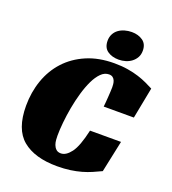

<svg xmlns="http://www.w3.org/2000/svg" viewBox="-151 -956 963 1077"><g transform="rotate(20 330.5 -417.5)"><path d="M564 -54Q539 -42 512.5 -30.5Q486 -19 456 -10.5Q426 -2 390.5 3Q355 8 313 8Q179 8 106.5 -52Q34 -112 34 -252Q34 -333 59 -404.5Q84 -476 133 -529.5Q182 -583 254 -614Q326 -645 419 -645Q463 -645 499.5 -639Q536 -633 565.5 -623.5Q595 -614 618.5 -603Q642 -592 661 -582L625 -396H445Q446 -406 447.5 -422Q449 -438 450 -454.5Q451 -471 452 -487Q453 -503 453 -514Q453 -522 452 -532.5Q451 -543 447 -553Q443 -563 434.5 -569.5Q426 -576 412 -576Q386 -576 364.5 -554.5Q343 -533 326 -497.5Q309 -462 296 -417Q283 -372 274.5 -325.5Q266 -279 261.5 -234Q257 -189 257 -155Q257 -145 258 -130Q259 -115 264 -101Q269 -87 279.5 -77Q290 -67 308 -67Q339 -67 368 -105.5Q397 -144 419 -243H604ZM544 -765Q544 -742 534.5 -725Q525 -708 509.5 -696Q494 -684 474 -678Q454 -672 433 -672Q393 -672 366 -691Q339 -710 339 -751Q339 -773 348 -790.5Q357 -808 372.5 -819.5Q388 -831 408.5 -837Q429 -843 451 -843Q490 -843 517 -824Q544 -805 544 -765Z"/></g></svg>

Font: Racing Sans One
Style: Regular
Weight: 400
Designer: Pablo Impallari, Rodrigo Fuenzalida
Foundry: Pablo Impallari, Rodrigo Fuenzalida
Version: Version 1.001; ttfautohint (v0.8) -G 200 -r 50